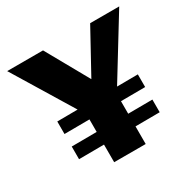

<svg xmlns="http://www.w3.org/2000/svg" viewBox="-162 -909 1081 1076"><g transform="rotate(-30 378.5 -371.0)"><path d="M640 -360 505 -359 740 -742H552L401 -467L247 -742H15L249 -358L117 -357V-276L279 -277V-196L117 -195V-113L279 -114V0H483V-114L640 -115V-197L483 -196V-277L640 -278Z"/></g></svg>

Font: Bisquit Text
Style: Bold
Weight: 800
Version: Version 1.004;Glyphs 3.2.3 (3260)